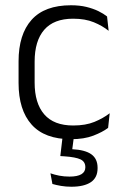

<svg xmlns="http://www.w3.org/2000/svg" viewBox="-20 -518 472 729"><path d="M249.5 10.5Q149.5 10.5 100 -45Q50.5 -100.5 50.5 -203V-285Q50.5 -387.5 100 -442.8Q149.5 -498 249.5 -498Q282 -498 307.8 -491.8Q333.5 -485.5 353.5 -475.8Q373.5 -466 386.5 -455.5L392.5 -401Q369 -420 336.2 -433.5Q303.5 -447 257.5 -447Q184.5 -447 148 -405Q111.5 -363 111.5 -284V-204.5Q111.5 -126 148 -83.8Q184.5 -41.5 258 -41.5Q305 -41.5 338.5 -55.2Q372 -69 396.5 -88L390.5 -32.5Q369.5 -16.5 334.5 -3Q299.5 10.5 249.5 10.5ZM261.5 -6 252 67 225 48Q231 48 239 48Q247 48 254 48.5Q303.5 51 327 68Q350.5 85 350.5 119V121Q350.5 156.5 324.8 173.8Q299 191 251 191Q230.5 191 211.5 187.8Q192.5 184.5 179 180.5L171.5 140Q187 145.5 205.2 149Q223.5 152.5 244 152.5Q274 152.5 289 143.5Q304 134.5 304 117.5V116.5Q304 96 285.8 87.2Q267.5 78.5 224 75.5Q219 75 215.2 75Q211.5 75 209 74.5L218.5 -6Z"/></svg>

Font: Anek Bangla Light
Style: Regular
Weight: 300
Designer: Sulekha Rajkumar (Bangla), Yesha Goshar (Latin)
Foundry: Ek Type
Version: Version 1.003